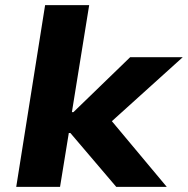

<svg xmlns="http://www.w3.org/2000/svg" viewBox="-20 -725 729 745"><path d="M43 0 155 -705H326L259 -290H265L485 -503H689L390 -233L393 -280L627 0H431L253 -209H247L213 0Z"/></svg>

Font: Nunito Sans 7pt SemiExpanded ExtraBold
Style: Italic
Weight: 800
Width: 6
Italic angle: -9°
Designer: Vernon Adams
Foundry: Vernon Adams
Version: Version 3.101;gftools[0.9.27]